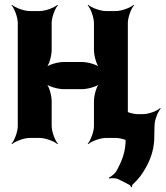

<svg xmlns="http://www.w3.org/2000/svg" viewBox="-20 -574 689 799"><path d="M512 -50V-478C512 -502 526 -539 538 -552L536 -554C523 -542 486 -528 462 -528H421C397 -528 360 -542 347 -554L345 -552C357 -539 371 -502 371 -478V-366C371 -342 382 -302 395 -290L397 -292C385 -305 345 -316 321 -316H245C221 -316 181 -305 169 -292L171 -290C184 -302 195 -342 195 -366V-478C195 -502 209 -539 221 -552L219 -554C206 -542 169 -528 145 -528H104C80 -528 43 -542 30 -554L28 -552C40 -539 54 -502 54 -478V-50C54 -26 40 11 28 24L30 26C43 14 80 0 104 0H145C169 0 206 14 219 26L221 24C209 11 195 -26 195 -50V-153C195 -177 184 -217 171 -229L169 -227C181 -214 221 -203 245 -203H321C345 -203 385 -214 397 -227L395 -229C382 -217 371 -177 371 -153V-50C371 -26 357 11 345 24L347 26C360 14 397 0 421 0H462C486 0 523 14 536 26L538 24C526 11 512 -26 512 -50ZM475 173 518 195C521 196 525 202 525 205L529 204C529 201 530 195 533 193C544 183 555 171 565 158C594 117 622 64 622 -3L623 -51C623 -74 637 -110 649 -122L646 -124C634 -112 598 -99 575 -99H553C529 -99 492 -113 479 -125L477 -123C489 -110 503 -73 503 -49V4C503 62 485 100 465 137C459 148 442 162 433 165L435 169C444 166 464 167 475 173Z"/></svg>

Font: Asimov
Style: Edge
Weight: 500
Designer: Google
Version: Version 2.000980: 2014